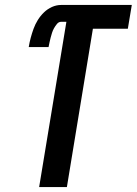

<svg xmlns="http://www.w3.org/2000/svg" viewBox="-20 -755 552 775"><path d="M138 0 248 -667H227Q217 -667 210 -658.5Q203 -650 198 -641Q193 -632 190 -622.5Q187 -613 184.5 -603.5Q182 -594 180 -584.5Q178 -575 176 -565H96Q99 -584 104 -602.5Q109 -621 115.5 -639Q122 -657 132.5 -674Q143 -691 157.5 -705Q172 -719 190 -727Q208 -735 227 -735H512L496 -639H355L250 0Z"/></svg>

Font: Iosevka
Style: Bold Italic
Weight: 700
Italic angle: -9°
Monospace: yes
Designer: Belleve Invis
Foundry: Belleve Invis
Version: Version 32.5.0; ttfautohint (v1.8.4)